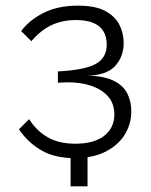

<svg xmlns="http://www.w3.org/2000/svg" viewBox="-20 -540 535 680"><path d="M244 20Q175 20 127.5 -7Q80 -34 47 -82L83 -118Q110 -76 149.5 -53.5Q189 -31 247 -31Q313 -31 349 -59Q385 -87 385 -135Q385 -175 360 -201.5Q335 -228 290 -240Q245 -252 185 -247V-287Q280 -292 319 -313.5Q358 -335 358 -382Q358 -411 345.5 -430.5Q333 -450 309 -459.5Q285 -469 249 -469Q200 -469 161.5 -450.5Q123 -432 91 -394L55 -430Q85 -470 135.5 -495Q186 -520 256 -520Q318 -520 353 -501Q388 -482 403 -452Q418 -422 418 -388Q418 -338 386.5 -305Q355 -272 284 -272Q344 -272 379.5 -255.5Q415 -239 430 -210.5Q445 -182 445 -146Q445 -101 422 -63.5Q399 -26 354 -3Q309 20 244 20ZM230 120V0H290V120Z"/></svg>

Font: Moderustic Light
Style: Regular
Weight: 300
Designer: Tural Alisoy
Foundry: TAFT Foundry
Version: Version 2.120